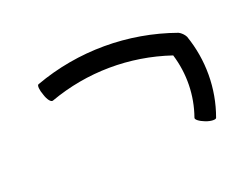

<svg xmlns="http://www.w3.org/2000/svg" viewBox="-53 -469 563 435"><g transform="rotate(-20 228.5 -252.0)"><path d="M73 -297C167 -331 269 -332 364 -300C379 -251 378 -199 361 -151C359 -147 368 -140 381 -135C394 -130 406 -130 407 -134C430 -197 430 -266 408 -329C405 -335 399 -341 393 -344C284 -383 164 -383 55 -343C51 -342 52 -330 57 -317C61 -304 68 -295 73 -297Z"/></g></svg>

Font: Nupuram Condensed Thin
Style: Regular
Weight: 100
Width: 3
Designer: Santhosh Thottingal (santhosh.thottingal@gmail.com)
Foundry: SMC
Version: Version 1.000